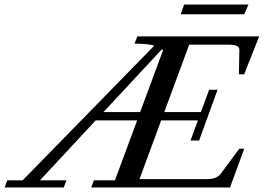

<svg xmlns="http://www.w3.org/2000/svg" viewBox="-90 -823 1158 843"><path d="M703.6 -760.3 718.3 -803.2H1001L982.4 -760.3ZM-69.8 0 -58.1 -31.2H9.3L587.4 -622.6Q557.1 -631.3 501 -631.3L512.7 -663.1H1047.9L981.9 -496.6H959L960.9 -603Q961.4 -615.7 949.7 -621.3Q938 -627 910.6 -627H740.7L631.3 -331.1H792L828.1 -428.7H865.2L784.2 -206.1H746.6L778.8 -294.4H617.7L522.5 -36.6H820.8Q861.8 -36.6 879.9 -61L960.4 -169.9H982.4L919.9 0H310.5L322.3 -31.2H414.6L512.2 -294.4H330.1L85.4 -31.2H201.7L189.9 0ZM626 -602.5Q623.5 -605 620.6 -606.4L364.3 -331.1H525.4Z"/></svg>

Font: Elstob 10pt Medium
Style: Italic
Weight: 500
Italic angle: -20°
Designer: Peter S. Baker
Version: Version 1.015